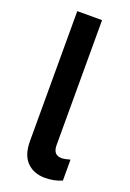

<svg xmlns="http://www.w3.org/2000/svg" viewBox="-138 -748 549 808"><g transform="rotate(20 136.5 -344.0)"><path d="M62 -115V-697H173V-137Q173 -93 211 -93Q225 -93 249 -100V-6Q214 9 174 9Q123 9 92.5 -22Q62 -53 62 -115Z"/></g></svg>

Font: Hanken Grotesk SemiBold
Style: Regular
Weight: 600
Designer: Alfredo Marco Pradil
Foundry: Hanken Design Co.
Version: Version 3.014